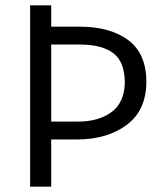

<svg xmlns="http://www.w3.org/2000/svg" viewBox="-20 -700 602 720"><path d="M529 -392Q528 -286 455 -231.5Q382 -177 268 -177H172V0H93V-680H172V-600H278Q393 -600 461 -549.5Q529 -499 529 -392ZM448 -389Q448 -468 405 -500.5Q362 -533 279 -533H172V-244H271Q350 -244 398 -279.5Q446 -315 448 -389Z"/></svg>

Font: Catamaran
Style: Regular
Weight: 400
Designer: Pria Ravichandran
Version: Version 1.000;PS 001.000;hotconv 1.0.70;makeotf.lib2.5.58329